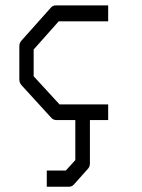

<svg xmlns="http://www.w3.org/2000/svg" viewBox="-20 -495 526 710"><path d="M380 -475V-416H197L104.5 -312V-213L200 -109H380V-51H312.5V109.5Q312.5 122 304 130.5L254 186.5Q246.5 195.5 235 195.5H153V135.5H223.5L258.5 97V-51H189Q177.5 -51 170 -59L59.5 -180Q51.5 -189.5 51.5 -201V-324Q51.5 -336.5 59.5 -345L167.5 -466Q175 -475 185.5 -475Z"/></svg>

Font: 3270 Nerd Font Mono SemCond
Style: Regular
Weight: 400
Monospace: yes
Version: Version 3.0.1;Nerd Fonts 3.1.1